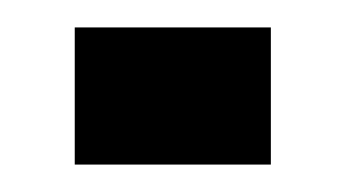

<svg xmlns="http://www.w3.org/2000/svg" viewBox="-20 -120 252 140"><path d="M34.5 0V-100H177.5V0Z"/></svg>

Font: Big Shoulders
Style: Regular
Weight: 400
Designer: Patric King
Foundry: XO Type Co
Version: Version 2.002